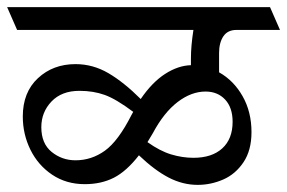

<svg xmlns="http://www.w3.org/2000/svg" viewBox="-50 -590 806 539"><path d="M656 -219Q656 -168 633.5 -134.5Q611 -101 576.5 -86Q542 -71 505 -71Q463 -71 423.5 -91.5Q384 -112 340 -154Q305 -109 269.5 -91Q234 -73 188 -73Q136 -73 96.5 -99.5Q57 -126 35.5 -169.5Q14 -213 14 -263Q14 -331 56.5 -370.5Q99 -410 162 -410Q211 -410 254.5 -384.5Q298 -359 345 -312Q377 -359 413.5 -382.5Q450 -406 486 -407V-426Q486 -461 493 -506H-2L-30 -570H708L736 -506H614Q589 -506 577 -488Q565 -470 565 -441V-387Q606 -364 631 -320Q656 -276 656 -219ZM319 -267 324 -276Q276 -312 244 -323.5Q212 -335 173 -335Q123 -335 94.5 -305Q66 -275 66 -233Q66 -187 95 -163.5Q124 -140 162 -140Q207 -140 244.5 -167Q282 -194 319 -267ZM603 -248Q603 -288 582 -310.5Q561 -333 527 -333Q487 -333 448.5 -303.5Q410 -274 379 -216L364 -191Q399 -166 430.5 -156.5Q462 -147 493 -147Q545 -147 574 -173.5Q603 -200 603 -248Z"/></svg>

Font: Sumana
Style: Regular
Weight: 400
Designer: Cyreal, Alexei Vanyashin (Devanagari), Olga Karpushina (Latin)
Foundry: Cyreal
Version: Version 1.015;PS 001.015;hotconv 1.0.70;makeotf.lib2.5.58329